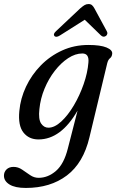

<svg xmlns="http://www.w3.org/2000/svg" viewBox="-74 -679 575 948"><path d="M367.5 -0.5Q337.5 126 256 187.5Q174.5 249 53.5 249Q0.5 249 -27 232Q-54.5 215 -54.5 188.5Q-54.5 170 -41.8 157.5Q-29 145 -7 145Q15.5 145 35.2 158.5Q55 172 74.5 185.5Q94 199 116.5 199Q163 199 202.5 164.8Q242 130.5 261 54L309 -133Q227 9.5 116 9.5Q68.5 9.5 41.5 -25Q14.5 -59.5 21.5 -131Q27 -193 54.5 -251.2Q82 -309.5 127.5 -356Q173 -402.5 232.8 -429.8Q292.5 -457 362.5 -457Q422 -457 452 -444.5Q482 -432 480 -413.5Q478.5 -398.5 469.2 -391.5Q460 -384.5 455.5 -367ZM120.5 -140Q115 -90 129 -69.2Q143 -48.5 165 -48.5Q195.5 -48.5 228.5 -79Q261.5 -109.5 290.5 -158.5Q319.5 -207.5 339 -263.5Q358.5 -319.5 362.5 -370Q367 -415 332.5 -415Q298 -415 262.5 -391.8Q227 -368.5 196.5 -329.2Q166 -290 145.8 -241Q125.5 -192 120.5 -140ZM222 -504Q203 -492 194.5 -501.5Q187 -510.5 202.5 -525L322.5 -638Q334 -648 343 -653.5Q352 -659 363 -659Q374 -659 380.2 -653.5Q386.5 -648 392 -638L453.5 -524.5Q457.5 -517.5 455.5 -511Q453.5 -504.5 449 -501.5Q436.5 -493 424.5 -504L344.5 -581.5Z"/></svg>

Font: Fraunces 72pt Soft
Style: Italic
Weight: 400
Italic angle: -16°
Version: Version 1.000;[b76b70a41]